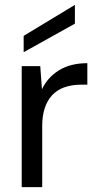

<svg xmlns="http://www.w3.org/2000/svg" viewBox="-20 -767 403 787"><path d="M69 0V-496H145L152 -401Q175 -450 222 -479Q269 -508 338 -508V-420H315Q233 -420 193 -376Q153 -332 153 -250V0ZM77 -553V-620L287 -747V-670Z"/></svg>

Font: Rethink Sans
Style: Regular
Weight: 400
Designer: The Rethink Sans project authors (Hans Thiessen). DM Sans designed by Colophon Foundry.
Foundry: Rethink Communications LLC
Version: Version 1.001